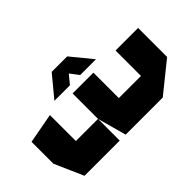

<svg xmlns="http://www.w3.org/2000/svg" viewBox="-108 -1149 1527 1527"><g transform="rotate(-45 655.0 -385.5)"><path d="M1021 -1V-531H1275V-205L1022 -1ZM142 -1 35 -244V-245H538V-1ZM35 -245V-490L288 -537H289V-245ZM605 -1 538 -244V-245H1021V-1ZM538 -245V-531H771H772V-245ZM684 -592 573 -739 716 -770 861 -593V-592ZM395 -592V-593L542 -770H716L569 -592Z"/></g></svg>

Font: Foldit Thin Black
Style: Regular
Weight: 900
Version: Version 1.003